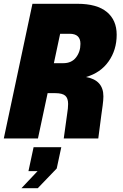

<svg xmlns="http://www.w3.org/2000/svg" viewBox="-26 -730 646 1012"><path d="M-6 0 145 -710H382Q485 -710 537 -667Q589 -624 589 -547Q589 -467 546.5 -406.5Q504 -346 427 -324Q519 -308 519 -222Q519 -203 515 -173.5Q511 -144 508 -123L492 0H310L328 -130Q333 -160 333 -182Q333 -213 317.5 -226Q302 -239 265 -239H225L174 0ZM258 -397H308Q351 -397 374.5 -427Q398 -457 398 -499Q398 -552 341 -552H291ZM87 262 172 172H124L151 46H297L273 158L173 262Z"/></svg>

Font: Geist Mono Black
Style: Italic
Weight: 900
Italic angle: -12°
Monospace: yes
Designer: Basement.studio, Andrés Briganti, Mateo Zaragoza
Foundry: Basement.studio, Vercel, Andrés Briganti, Guido Ferreyra, Mateo Zaragoza
Version: Version 1.500; ttfautohint (v1.8.4.7-5d5b)